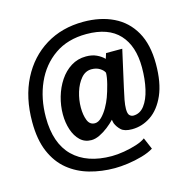

<svg xmlns="http://www.w3.org/2000/svg" viewBox="-110 -724 962 973"><g transform="rotate(-15 371.0 -237.0)"><path d="M567 -433 524 -241Q516.5 -209 511.2 -180.5Q506 -152 506 -133Q506 -107.5 514.8 -99.2Q523.5 -91 534 -91Q569 -91 592.2 -121.5Q615.5 -152 627.2 -203Q639 -254 639 -316Q639 -428.5 582 -490.2Q525 -552 410 -552Q311.5 -552 243 -504.2Q174.5 -456.5 138.8 -376Q103 -295.5 103 -197Q103 -60.5 174.2 9.2Q245.5 79 376 79Q405 79 440.8 73Q476.5 67 507.8 56.8Q539 46.5 555 34L581 95Q556 110.5 519.2 121Q482.5 131.5 444 136.8Q405.5 142 375 142Q305.5 142 243.2 124.5Q181 107 133 68Q85 29 57.5 -35Q30 -99 30 -192Q30 -320.5 78.5 -415.8Q127 -511 212.8 -563.5Q298.5 -616 411 -616Q500.5 -616 568.2 -583.2Q636 -550.5 674 -483.8Q712 -417 712 -315Q712 -216.5 683.8 -152.5Q655.5 -88.5 609.5 -57.2Q563.5 -26 510 -26Q470.5 -26 453 -42.5Q435.5 -59 427 -80Q425.5 -84.5 424.8 -89.2Q424 -94 423 -99Q407 -82 385.5 -65.2Q364 -48.5 340.8 -37.2Q317.5 -26 297 -26Q262 -26 238.2 -48.8Q214.5 -71.5 202.2 -108.8Q190 -146 190 -189Q190 -235 203 -280.2Q216 -325.5 240.5 -362.2Q265 -399 300 -421Q335 -443 379 -443Q410.5 -443 434 -432Q457.5 -421 473 -405L482 -433ZM427 -214Q437 -241 446.5 -277.8Q456 -314.5 456 -337Q450 -350.5 432 -361.8Q414 -373 389 -373Q357 -373 334.2 -346.2Q311.5 -319.5 299.2 -279.5Q287 -239.5 287 -199Q287 -159.5 298 -131.8Q309 -104 336 -104Q354 -104 371.8 -121.8Q389.5 -139.5 404 -165Q418.5 -190.5 427 -214Z"/></g></svg>

Font: Alatsi
Style: Regular
Weight: 400
Designer: Spyros Zevelakis, Eben Sorkin
Foundry: www.sorkintype.com
Version: Version 1.008; ttfautohint (v1.8.4.7-5d5b)